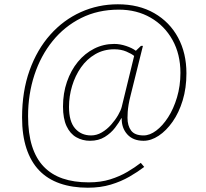

<svg xmlns="http://www.w3.org/2000/svg" viewBox="-20 -734 961 896"><path d="M390 142Q317 142 259.5 122Q202 102 163 61.5Q124 21 103.5 -41Q83 -103 83 -186Q83 -308 118 -405.5Q153 -503 214.5 -572Q276 -641 357 -677.5Q438 -714 530 -714Q628 -714 700 -672.5Q772 -631 811 -558.5Q850 -486 850 -392Q850 -323 832.5 -265.5Q815 -208 785.5 -166Q756 -124 720.5 -100.5Q685 -77 650 -77Q601 -77 574 -107Q547 -137 548 -182H546Q536 -163 517 -138Q498 -113 469 -95Q440 -77 400 -77Q365 -77 336 -93.5Q307 -110 290.5 -145.5Q274 -181 274 -237Q274 -299 292.5 -352.5Q311 -406 343.5 -445.5Q376 -485 419.5 -507Q463 -529 513 -529Q540 -529 568.5 -519.5Q597 -510 614 -497L638 -520H647L590 -291Q583 -264 580 -245Q577 -226 576 -212Q575 -198 575 -184Q575 -147 592 -124.5Q609 -102 650 -102Q679 -102 709 -124.5Q739 -147 764.5 -186.5Q790 -226 806 -279.5Q822 -333 822 -394Q822 -481 785 -547.5Q748 -614 683 -651.5Q618 -689 534 -689Q437 -689 359 -650Q281 -611 225.5 -542.5Q170 -474 140.5 -384Q111 -294 111 -192Q111 -111 129.5 -52.5Q148 6 184 43.5Q220 81 272.5 99Q325 117 394 117Q450 117 494.5 103Q539 89 574.5 68Q610 47 637 26L653 45Q623 68 584 90.5Q545 113 497 127.5Q449 142 390 142ZM405 -102Q431 -102 455 -116Q479 -130 498.5 -152Q518 -174 531 -196.5Q544 -219 548 -235L606 -473Q594 -483 569.5 -493.5Q545 -504 513 -504Q464 -504 424.5 -481Q385 -458 358 -419.5Q331 -381 316.5 -333Q302 -285 302 -235Q302 -167 330.5 -134.5Q359 -102 405 -102Z"/></svg>

Font: Noto Serif Kannada Thin
Style: Regular
Weight: 250
Version: Version 2.003